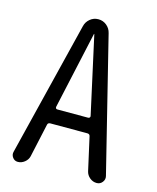

<svg xmlns="http://www.w3.org/2000/svg" viewBox="-110 -807 721 884"><g transform="rotate(15 250.0 -365.0)"><path d="M246.1 -659.2 165 -291Q164.1 -286.1 166.5 -283.2Q168.9 -280.3 173.8 -280.3H320.3Q324.2 -280.3 327.1 -283.2Q330.1 -286.1 329.1 -291L248 -659.2Q248 -660.2 247.1 -660.2Q246.1 -660.2 246.1 -659.2ZM59.6 0Q43.9 0 34.7 -12.7Q25.4 -25.4 29.3 -40L187.5 -680.7Q192.4 -702.1 209.5 -716.3Q226.6 -730.5 249 -730.5Q271.5 -730.5 288.6 -716.3Q305.7 -702.1 310.5 -680.7L468.8 -42Q472.7 -26.4 462.4 -13.2Q452.1 0 435.5 0Q417 0 402.3 -12.2Q387.7 -24.4 383.8 -42L348.6 -199.2Q346.7 -210 335 -210H159.2Q147.5 -210 145.5 -200.2L110.4 -40Q106.4 -23.4 91.8 -11.7Q77.1 0 59.6 0Z"/></g></svg>

Font: Rounded-X Mgen+ 2m regular
Style: Regular
Weight: 400
Designer: [Source Han Sans]
Ryoko NISHIZUKA  (kana & ideographs); Paul D. Hunt (Latin, Greek & Cyrillic); Wenlong ZHANG  (bopomofo
Version: Version 1.059.20150602